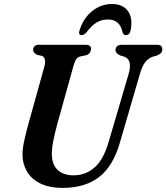

<svg xmlns="http://www.w3.org/2000/svg" viewBox="-20 -923 828 956"><path d="M521.5 -218 621 -557Q640.5 -627 597 -641.5L579.5 -646.5Q554.5 -658 555 -675Q555 -685.5 563 -692.8Q571 -700 586 -700H762.5Q788 -700 788 -678Q788 -665.5 781.2 -658.8Q774.5 -652 760.5 -646L741.5 -641Q717.5 -632.5 702.5 -612.8Q687.5 -593 676 -553L577 -213Q543 -95 473 -41.2Q403 12.5 293 12.5Q224.5 12.5 179.8 -10Q135 -32.5 113.2 -70.8Q91.5 -109 92 -156.5Q92.5 -187 102.5 -230.8Q112.5 -274.5 123 -311.5L201.5 -594Q206.5 -612 203.5 -626Q200.5 -640 189.5 -644.5L164.5 -650Q153.5 -656.5 149.2 -662Q145 -667.5 145 -677.5Q145.5 -686.5 152.5 -693.2Q159.5 -700 172 -700H407Q433.5 -700 433.5 -679Q433 -669.5 427.5 -661Q422 -652.5 408.5 -648L380 -642Q366 -638 358.8 -626.8Q351.5 -615.5 345.5 -593.5L267 -312Q252.5 -259 245.5 -223Q238.5 -187 238 -161Q237.5 -105.5 266.2 -77.8Q295 -50 346 -50Q405.5 -50 450.2 -88.5Q495 -127 521.5 -218ZM517 -826Q485.5 -826 460.2 -810.5Q435 -795 411.5 -763Q398 -748 387 -748Q367.5 -748 377 -775Q396.5 -834.5 440.2 -868.8Q484 -903 537.5 -903Q591 -903 616.5 -868.8Q642 -834.5 631 -774.5Q626 -748 606 -748Q595 -748 590 -763Q577 -826 517 -826Z"/></svg>

Font: Fraunces 72pt Soft SemiBold
Style: Italic
Weight: 600
Italic angle: -16°
Version: Version 1.000;[b76b70a41]